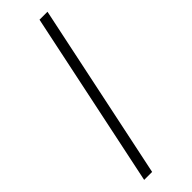

<svg xmlns="http://www.w3.org/2000/svg" viewBox="-188 -521 528 528"><g transform="rotate(-45 75.5 -257.5)"><path d="M6 0 114 -515H145L37 0Z"/></g></svg>

Font: Hubot Sans Condensed ExtraLight
Style: Italic
Weight: 200
Width: 3
Italic angle: -12.0243°
Designer: Deni Anggara
Foundry: GitHub, Inc., Subsidiary of Microsoft Corporation
Version: Version 2.000